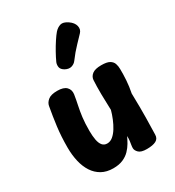

<svg xmlns="http://www.w3.org/2000/svg" viewBox="-210 -1002 1033 1135"><g transform="rotate(-30 306.5 -434.0)"><path d="M226.9 12.8Q181.8 12.8 148.9 -5.6Q116.1 -24 94.7 -56.8Q73.3 -89.7 63.1 -133.8Q52.8 -178 52.8 -228.6Q52.8 -304.6 61 -368.5Q69.2 -432.4 80.8 -496.4Q84.3 -517.4 104.1 -533.8Q123.8 -550.2 167.2 -550.2Q210.6 -550.2 229.2 -531.2Q247.8 -512.1 243.9 -482.8Q238.2 -446.1 230.9 -412.7Q223.7 -379.2 218.8 -340.6Q214 -302 214 -249.1Q214.2 -213.2 219.2 -187.1Q224.2 -160.9 236.3 -146.6Q248.4 -132.3 268.8 -132.3Q290.1 -132.3 308.1 -147.3Q326 -162.2 340.8 -186.1Q355.6 -209.9 367.3 -238.4Q379.1 -266.9 386.3 -293.8Q383.9 -350 383.3 -403.7Q382.8 -457.4 385.3 -498.6Q387.1 -520.9 406.4 -536.1Q425.8 -551.2 468.1 -551.2Q506 -551.2 524.2 -540.8Q542.3 -530.3 548.3 -513.1Q554.3 -495.8 554.3 -475.6Q554.6 -459.3 554.2 -440.2Q553.8 -421 552.4 -400.2Q551 -379.4 548.1 -358.1Q545.2 -336.8 541 -316Q543.4 -216.3 542.3 -151.4Q541.2 -86.4 539.7 -36.3Q539.4 -9.4 517.9 1.9Q496.3 13.3 455.3 13.3Q416.1 13.3 400.6 -2Q385.1 -17.3 385.1 -33.1Q385.1 -42.9 387 -54.1Q388.9 -65.2 390.8 -79.6Q392.7 -93.9 391.9 -112Q383.1 -92.9 370.8 -71.3Q358.4 -49.8 339.8 -30.5Q321.2 -11.2 293.7 0.8Q266.1 12.8 226.9 12.8ZM343.1 -652.6Q332 -637.6 312.6 -631.6Q293.1 -625.6 269.3 -638.1Q247 -650.8 244.3 -667.9Q241.7 -685.1 247.9 -699.9Q259.3 -725.2 276 -755.2Q292.7 -785.2 310.5 -812.2Q328.3 -839.2 340.9 -853.8Q358.7 -873.6 379.8 -879.7Q401 -885.9 430.6 -865.6Q458.8 -846.2 464.8 -820.9Q470.9 -795.6 453.9 -777.6Q441.6 -764 408.3 -729.8Q375 -695.6 343.1 -652.6Z"/></g></svg>

Font: Playpen Sans
Style: Regular
Weight: 400
Designer: Laura Meseguer, Veronika Burian, José Scaglione, Kostas Bartsokas, Vera Evstafieva, Tom Grace, Yorlmar Campos
Foundry: TypeTogether
Version: Version 2.000